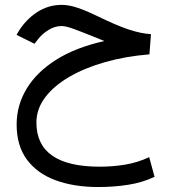

<svg xmlns="http://www.w3.org/2000/svg" viewBox="-20 -437 698 788"><path d="M408.2 -268.6Q398.9 -272.5 391.6 -275.4Q384.3 -278.3 363.8 -286.6Q314.5 -306.6 282.2 -318.4Q250 -330.1 232.9 -330.1Q205.1 -330.1 179 -314Q152.8 -297.9 134.8 -274.4L121.6 -257.3L47.9 -293.9L55.2 -306.6Q85.9 -356.9 132.1 -387Q178.2 -417 233.4 -417Q264.2 -417 301.3 -404.1Q338.4 -391.1 381.3 -370.1Q457 -333 507.3 -316.2Q557.6 -299.3 599.6 -296.9L593.3 -213.9Q495.6 -206.1 411.4 -182.1Q327.1 -158.2 263.7 -121.1Q200.2 -84 164.8 -36.6Q129.4 10.7 129.4 65.9Q129.4 247.1 389.6 247.1Q442.4 247.1 493.2 238.8Q543.9 230.5 592.3 208L614.3 288.6Q565.4 312 506.8 321.3Q448.2 330.6 382.8 330.6Q284.2 330.6 208.7 303Q133.3 275.4 90.8 218.5Q48.3 161.6 48.3 73.7Q48.3 -4.9 89.4 -73Q130.4 -141.1 210.4 -191.7Q290.5 -242.2 408.2 -268.6Z"/></svg>

Font: Vazir FD
Style: Regular-FD
Weight: 400
Designer: Saber Rastikerdar
Foundry: Saber Rastikerdar
Version: Version 30.0.0